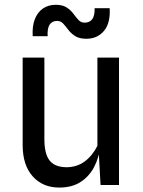

<svg xmlns="http://www.w3.org/2000/svg" viewBox="-20 -792 612 822"><path d="M233.5 11Q163 11 120 -37Q77 -85 77 -171V-545.5H170V-196Q170 -155 179.5 -128.5Q189 -102 209.8 -89.2Q230.5 -76.5 263.5 -76Q308.5 -76 341.8 -100.2Q375 -124.5 397 -167.5V-545.5H489.5V0H410.5L400 -189.5L410 -164.5Q403.5 -116.5 382.8 -76.8Q362 -37 325.2 -13Q288.5 11 233.5 11ZM349.5 -626Q319.5 -626 301.8 -637.5Q284 -649 272.5 -664.2Q261 -679.5 250.5 -691Q240 -702.5 224.5 -702.5Q202.5 -702.5 192.2 -686Q182 -669.5 184 -637H120Q117.5 -679.5 129 -709.5Q140.5 -739.5 163.8 -755.5Q187 -771.5 219 -771.5Q248 -771.5 265.5 -760Q283 -748.5 294.2 -733.2Q305.5 -718 316 -706.5Q326.5 -695 342 -695Q364 -695 375 -710Q386 -725 385 -757H449.5Q453.5 -693.5 425.2 -659.8Q397 -626 349.5 -626Z"/></svg>

Font: Spline Sans
Style: Regular
Weight: 400
Designer: Eben Sorkin, Mirko Velimirovic
Foundry: Sorkin Type
Version: Version 1.001